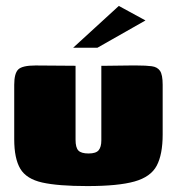

<svg xmlns="http://www.w3.org/2000/svg" viewBox="-20 -621 597 648"><path d="M235 -399V-149Q235 -123 244.5 -113Q254 -103 279 -103Q304 -103 313 -114Q322 -125 322 -147V-399Q323 -399 340 -399Q357 -399 379 -399.5Q401 -400 419.5 -400Q438 -400 442 -400Q473 -400 492 -397.5Q511 -395 520 -382Q529 -369 529 -335V-167Q529 -100 509 -62Q489 -24 434 -8.5Q379 7 275 7Q176 7 122.5 -5Q69 -17 48.5 -51.5Q28 -86 28 -151V-335Q28 -373 41.5 -386.5Q55 -400 100 -400Q134 -400 167.5 -399.5Q201 -399 235 -399ZM227 -460 381 -601 471 -552 309 -460Z"/></svg>

Font: Genos Black
Style: Regular
Weight: 900
Designer: Robert E. Leuschke
Foundry: Robert E. Leuschke
Version: Version 1.010